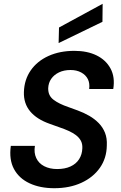

<svg xmlns="http://www.w3.org/2000/svg" viewBox="-20 -980 638 1012"><path d="M266 12Q191 12 135.5 -14Q80 -40 53.5 -89.5Q27 -139 37 -211H164Q158 -175 171 -147Q184 -119 213 -104Q242 -89 281 -89Q322 -89 351.5 -102.5Q381 -116 397 -141Q413 -166 414 -199Q415 -222 406 -238.5Q397 -255 380.5 -267.5Q364 -280 342 -290Q320 -300 294.5 -308.5Q269 -317 243 -327Q174 -351 139 -393Q104 -435 106 -495Q108 -560 142 -609Q176 -658 235.5 -685Q295 -712 372 -712Q440 -712 489 -688Q538 -664 562.5 -619Q587 -574 577 -511H450Q454 -541 443 -563Q432 -585 408 -598Q384 -611 352 -611Q317 -611 291 -598.5Q265 -586 250 -564.5Q235 -543 234 -514Q234 -494 241 -479.5Q248 -465 262.5 -454Q277 -443 296.5 -433.5Q316 -424 339.5 -416Q363 -408 389 -398Q422 -386 450.5 -369.5Q479 -353 500.5 -331Q522 -309 533.5 -280Q545 -251 543 -213Q542 -146 506.5 -95.5Q471 -45 409 -16.5Q347 12 266 12ZM289 -753 291 -835 521 -960 520 -865Z"/></svg>

Font: DM Sans 17pt SemiBold
Style: Italic
Weight: 600
Italic angle: -10°
Version: Version 4.004;gftools[0.9.30]